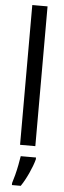

<svg xmlns="http://www.w3.org/2000/svg" viewBox="-64 -789 346 1040"><g transform="rotate(5 109.0 -269.5)"><path d="M151 0H68V-760H151ZM160 61V71Q151 105 131.5 147.5Q112 190 91 221H43V210Q49 192 56 165Q63 138 68.5 109.5Q74 81 77 61Z"/></g></svg>

Font: Avrile Sans Condensed
Style: Regular
Weight: 400
Width: 3
Designer: Monotype Design Team
Foundry: Monotype Imaging Inc.
Version: Version 2.001;September 10, 2019;FontCreator 11.5.0.2425 64-